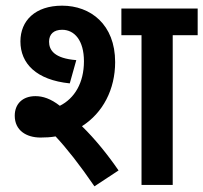

<svg xmlns="http://www.w3.org/2000/svg" viewBox="-20 -652 717 677"><path d="M123 -167C141 -167 159 -168 176 -171C216 -128 261 -71 313 5L398 -51C361 -105 316 -161 269 -207C343 -254 386 -337 386 -433C386 -566 299 -632 199 -632C104 -632 52 -579 52 -506C52 -428 108 -370 226 -358L249 -440C172 -446 153 -475 153 -505C153 -532 170 -547 199 -547C243 -547 276 -509 276 -436C276 -360 243 -305 191 -279C159 -304 131 -313 105 -313C60 -313 32 -286 32 -244C32 -192 73 -167 123 -167ZM589 -528H677V-622H408V-528H479V0H589Z"/></svg>

Font: Noto Sans Devanagari UI SemiCondensed SemiBold
Style: Regular
Weight: 600
Width: 4
Designer: Jelle Bosma - Monotype Design Team
Foundry: Monotype Imaging Inc.
Version: Version 2.004